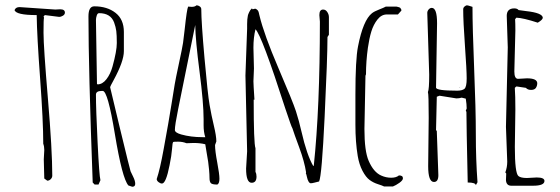

<svg xmlns="http://www.w3.org/2000/svg" viewBox="-20 -691 2125 728"><path d="M204.1 -627 149.9 -633.8 145 -627.9 147 -624Q145 -620.1 145 -566.9Q145 -513.7 161.6 -318.1Q178.2 -122.6 178.2 -24.9Q178.2 -17.6 172.4 -11.7Q166.5 -5.9 159.2 -5.9L147.9 -14.2L146 -86.9L147.9 -122.1Q147.9 -135.7 144 -146Q144 -231 132.1 -393.6Q120.1 -556.2 119.1 -633.8Q40.5 -633.8 35.2 -652.8Q39.6 -664.1 54.2 -664.1L189.9 -654.8L208 -655.8Q226.1 -655.8 226.1 -643.1Q226.1 -636.2 218.8 -631.6Q211.4 -627 204.1 -627Z M315.4 -628.9Q315.4 -667 337.4 -667Q386.2 -667 418 -642.3Q449.7 -617.7 449.7 -569.8V-497.1Q449.7 -458.5 410.6 -386.7Q397.5 -362.8 397.5 -360.6Q397.5 -358.4 435.3 -202.4Q473.1 -46.4 475.1 -41.5Q477.1 -36.6 484.9 -21Q492.7 -5.4 492.7 5.9Q492.7 17.1 481.4 17.1L466.8 12.2Q443.4 -14.2 415.5 -183.1Q388.7 -346.2 369.6 -346.2H365.7Q343.8 -346.2 343.8 -332Q343.8 -277.3 350.1 -150.1Q356.4 -22.9 360.8 -7.8L353.5 8.8H338.9L331.5 1Q315.4 -432.1 315.4 -628.9ZM343.8 -615.2 347.7 -373 349.6 -371.1Q368.7 -371.1 383.8 -390.9Q398.9 -410.6 406.7 -439Q422.9 -497.6 422.9 -527.8Q422.9 -558.1 420.9 -573.5Q418.9 -588.9 412.6 -606Q399.4 -641.1 355.5 -641.1Q349.6 -641.1 346.7 -631.8Q343.8 -622.6 343.8 -615.2Z M713.4 -148.9 687 -147.9Q672.9 -153.8 655.8 -153.8Q638.7 -153.8 637.2 -152.8Q635.7 -151.9 635.3 -149.4Q634.8 -147 634.3 -146L632.3 -126Q630.4 -100.6 623 -64.9Q609.4 4.9 594.2 4.9Q587.9 4.9 581.1 -0.5Q574.2 -5.9 574.2 -12.2Q586.9 -49.8 600.6 -126Q614.3 -202.1 617.7 -220.9Q621.1 -239.7 630.4 -296.9Q639.6 -354 642.6 -372.1Q645.5 -390.1 658.4 -450.2Q671.4 -510.3 674.1 -528.8Q676.8 -547.4 680.2 -579.1Q688.5 -657.2 693.4 -666L707 -665Q719.2 -665 725.1 -670.9Q731.4 -670.9 737.3 -666.7Q743.2 -662.6 743.2 -655.8Q743.2 -607.9 755.4 -470.7Q767.6 -333.5 774.7 -293.2Q781.7 -252.9 791 -214.1Q800.3 -175.3 800.3 -154.8L795.4 -141.1Q795.4 -118.7 803.7 -75Q812 -31.2 812 -13.4Q812 4.4 804.2 8.8Q783.7 8.8 779.1 2.9Q774.4 -2.9 774.4 -15.9Q774.4 -28.8 772.7 -47.6Q771 -66.4 769.3 -77.6Q767.6 -88.9 763.4 -113Q759.3 -137.2 758.3 -144Q739.3 -148.9 713.4 -148.9ZM643.1 -198.2Q643.1 -188 667 -181.2Q703.6 -170.9 748 -170.9H758.3Q752 -190.4 752 -215.8V-238.8Q752 -300.8 736.6 -419.4Q721.2 -538.1 720.2 -596.2Q668 -337.9 655.5 -277.1Q643.1 -216.3 643.1 -198.2Z M1192.9 -608.9 1190.9 -633.8Q1190.9 -654.8 1205.1 -654.8Q1214.8 -654.8 1220.9 -645.5Q1227.1 -636.2 1227.1 -626V-559.1L1221.7 -550.8Q1221.7 -472.7 1210.9 -248.3Q1200.2 -23.9 1189.9 -2.9Q1187.5 -2.4 1175.5 0.7Q1163.6 3.9 1158.7 3.9Q1153.8 3.9 1149.9 -2.7Q1146 -9.3 1143.8 -20Q1141.6 -30.8 1139.6 -34.2L1140.6 -37.1Q1134.3 -78.6 1114.5 -132.1Q1094.7 -185.5 1088.9 -204.1Q1085.4 -208.5 1062 -278.8Q972.2 -557.6 948.7 -580.1Q940.9 -549.3 940.9 -509.8L942.9 -431.2L940.9 -382.8Q940.9 -371.6 944.8 -313H941.9Q941.9 -146.5 948.7 -128.9V-39.1Q952.6 -32.2 952.6 -21.5Q952.6 2 934.1 2Q913.1 2 913.1 -51.8L917 -117.2L910.6 -404.8L917 -582V-599.6Q917 -612.8 917.7 -617.2Q918.5 -621.6 919.2 -627.7Q919.9 -633.8 921.4 -637.2Q922.9 -640.6 924.8 -645Q928.7 -653.8 935.1 -659.2L938 -655.8L947.8 -658.2Q959 -654.3 961.4 -642.6Q961.4 -641.6 962.6 -637Q963.9 -632.3 963.9 -631.8Q981 -560.5 1035.6 -433.1Q1090.3 -305.7 1102.1 -269.3Q1113.8 -232.9 1123 -192.4Q1143.6 -102.5 1168 -61L1169.9 -64Q1192.9 -282.2 1192.9 -608.9ZM1171.9 1Q1172.9 1 1172.9 2Z M1365.7 -403.8 1361.8 -202.1Q1361.8 -117.7 1377.9 -81.1Q1396.5 -38.1 1425.3 -25.4Q1443.8 -17.1 1463.1 -17.1Q1482.4 -17.1 1492.7 -25.9Q1507.8 -25.9 1507.8 -15.1Q1507.8 -7.3 1494.4 2.2Q1481 11.7 1469.7 16.1H1436.5Q1430.2 12.7 1413.1 7.3Q1396 2 1381.6 -8.5Q1367.2 -19 1354.5 -43.2Q1341.8 -67.4 1336.4 -99.6Q1327.6 -152.3 1327.6 -217.8V-332Q1327.6 -465.3 1337.4 -514.6Q1356.9 -614.7 1390.6 -641.1Q1399.4 -647.9 1417.7 -655Q1436 -662.1 1442.9 -666H1482.9Q1483.9 -666 1485.6 -665.5Q1487.3 -665 1488.3 -664.8Q1489.3 -664.6 1491 -664.1Q1492.7 -663.6 1493.4 -663.3Q1494.1 -663.1 1495.6 -662.4Q1497.1 -661.6 1497.6 -661.1Q1502 -656.7 1502 -650.9L1488.8 -636.2H1446.8Q1426.3 -636.2 1411.1 -616.9Q1396 -597.7 1387.9 -571.3Q1379.9 -544.9 1375 -510.3Q1367.7 -458 1367.7 -409.2Z M1771.5 -665Q1771.5 -586.9 1777.8 -431.4Q1784.2 -275.9 1784.2 -180.9Q1784.2 -85.9 1790.5 0L1784.2 11.2Q1783.2 1 1753.4 1Q1748.5 -221.2 1748.5 -267.1L1746.1 -271L1749.5 -279.8Q1749.5 -295.4 1746.1 -316.9L1730.5 -320.8Q1721.7 -317.9 1710.4 -317.9L1646.5 -328.1L1636.2 -324.2L1633.3 -198.2L1636.2 -193.8L1642.1 -26.9Q1642.1 -1 1625.5 -1Q1603.5 -1 1603.5 -61L1605.5 -244.1Q1605.5 -335 1602.5 -341.8Q1607.4 -351.6 1607.4 -408.2Q1607.4 -408.2 1600.1 -642.1Q1600.1 -648.9 1605.2 -655Q1610.4 -661.1 1617.2 -661.1Q1637.2 -661.1 1637.2 -603L1633.3 -358.9Q1633.3 -347.2 1713.4 -347.2Q1732.4 -347.2 1741 -354.2Q1749.5 -361.3 1749.5 -393.6Q1749.5 -425.8 1742.9 -517.8Q1736.3 -609.9 1736.3 -655.8Q1736.3 -662.1 1741.7 -666.5Q1747.1 -670.9 1750.5 -670.9Q1753.9 -670.9 1771.5 -665ZM1721.2 -360.8 1723.1 -358.9H1721.2Z M1898.4 -7.8 1899.4 -33.2 1896 -37.1Q1903.3 -57.1 1903.3 -78.1L1898.4 -210L1905.3 -511.2L1901.4 -630.9Q1901.4 -659.2 1930.2 -659.2Q1941.4 -659.2 1946.3 -652.8Q1949.7 -651.9 1975.1 -648.9Q2036.6 -642.1 2038.1 -624Q2038.1 -616.2 2019 -605Q1963.9 -623 1938 -624L1933.1 -618.2Q1934.1 -604 1934.1 -575.2L1930.2 -419.9Q1930.2 -392.1 1944.3 -392.1L1978 -394Q2016.1 -394 2017.1 -376Q2017.1 -365.7 2012 -357.9Q2006.8 -350.1 1993.7 -350.1Q1980.5 -350.1 1974.1 -357.9L1941.4 -362.8H1937L1932.1 -357.9V-355Q1934.1 -329.1 1934.1 -275.9L1932.1 -133.8Q1932.1 -34.2 1945.8 -23.4Q1954.6 -16.1 1978 -16.1L2015.1 -18.1Q2044.4 -18.1 2044.4 -4.9Q2044.4 13.2 2001 13.2H1918.5Q1899.9 13.2 1898.4 -7.8Z"/></svg>

Font: Amatic SC
Style: Regular
Weight: 400
Version: Version 1.004